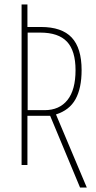

<svg xmlns="http://www.w3.org/2000/svg" viewBox="-20 -734 425 854"><path d="M203 -219H102V0H76V-714H102V-614H162Q255 -614 299 -567Q343 -520 343 -422Q343 -342 316 -293Q289 -244 229 -225L366 100H336ZM178 -244Q244 -244 280 -289Q316 -334 316 -422Q316 -508 278 -548.5Q240 -589 159 -589H103V-244Z"/></svg>

Font: Noto Sans Display Thin Cond
Style: Regular
Weight: 250
Width: 3
Designer: Monotype Design team
Foundry: Monotype Imaging Inc.
Version: Version 1.000